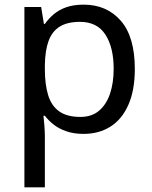

<svg xmlns="http://www.w3.org/2000/svg" viewBox="-20 -566 655 826"><path d="M340 -546Q439 -546 499.5 -477Q560 -408 560 -269Q560 -178 532.5 -115.5Q505 -53 455.5 -21.5Q406 10 339 10Q298 10 266 -1Q234 -12 211.5 -29.5Q189 -47 173 -68H167Q169 -51 171 -25Q173 1 173 20V240H85V-536H157L169 -463H173Q189 -486 211.5 -505Q234 -524 265.5 -535Q297 -546 340 -546ZM324 -472Q270 -472 237 -451.5Q204 -431 189 -390Q174 -349 173 -286V-269Q173 -203 187 -157Q201 -111 234.5 -87Q268 -63 326 -63Q375 -63 406.5 -90Q438 -117 453.5 -163.5Q469 -210 469 -270Q469 -362 433.5 -417Q398 -472 324 -472Z"/></svg>

Font: hexutelugu05
Style: Book
Weight: 400
Designer: Jelle Bosma - Monotype Design Team
Foundry: Monotype Imaging Inc.
Version: Version 2.003